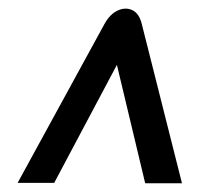

<svg xmlns="http://www.w3.org/2000/svg" viewBox="-20 -546 504 441"><path d="M313.5 -125 248.5 -397 104.5 -126H20.5L220 -491Q232.5 -513.5 250.2 -521.8Q268 -530 283.8 -522.8Q299.5 -515.5 305.5 -491.5L398 -125Z"/></svg>

Font: Public Sans Thin SemiBold
Style: Italic
Weight: 600
Italic angle: -8°
Version: Version 2.001